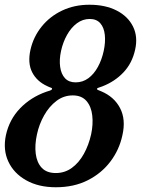

<svg xmlns="http://www.w3.org/2000/svg" viewBox="-20 -780 604 810"><path d="M136 -213.5Q145 -255.5 166 -293Q187 -330.5 217.8 -354Q248.5 -377.5 287 -377.5Q324.5 -377.5 344.8 -354Q365 -330.5 369.2 -293Q373.5 -255.5 364.5 -213.5Q354.5 -168.5 334 -131.2Q313.5 -94 283.5 -72Q253.5 -50 215.5 -50Q177 -50 156.2 -72Q135.5 -94 130.8 -131.2Q126 -168.5 136 -213.5ZM108.5 -570Q96 -513.5 115.8 -475Q135.5 -436.5 179.5 -416.5Q188.5 -412 194.5 -410.2Q200.5 -408.5 199.5 -404.5Q198.5 -400.5 191.2 -398Q184 -395.5 175.5 -393Q110 -370 64.8 -323Q19.5 -276 5 -210Q-8 -148.5 15 -98.8Q38 -49 90.2 -19.5Q142.5 10 215.5 10Q292 10 350.2 -19.5Q408.5 -49 446 -98.8Q483.5 -148.5 496.5 -210Q511.5 -276 486.5 -324Q461.5 -372 406.5 -395Q397.5 -398.5 393 -400.5Q388.5 -402.5 389.5 -405.5Q390 -408.5 396.2 -410.2Q402.5 -412 411.5 -415.5Q464.5 -436 501 -474.8Q537.5 -513.5 550 -570Q562.5 -625 541.2 -668Q520 -711 472.2 -735.5Q424.5 -760 357 -760Q294 -760 242.2 -735.5Q190.5 -711 155.8 -668Q121 -625 108.5 -570ZM237.5 -565Q245.5 -602 262.8 -632.8Q280 -663.5 304.5 -681.8Q329 -700 358.5 -700Q387.5 -700 403.2 -681.8Q419 -663.5 422.2 -632.8Q425.5 -602 417.5 -565Q409.5 -528 393 -497.8Q376.5 -467.5 352.8 -450Q329 -432.5 299 -432.5Q270.5 -432.5 254.2 -450Q238 -467.5 233.8 -497.8Q229.5 -528 237.5 -565Z"/></svg>

Font: Besley SemiBold
Style: Italic
Weight: 600
Italic angle: -13°
Designer: Owen Earl
Foundry: indestructible type*
Version: Version 2.001